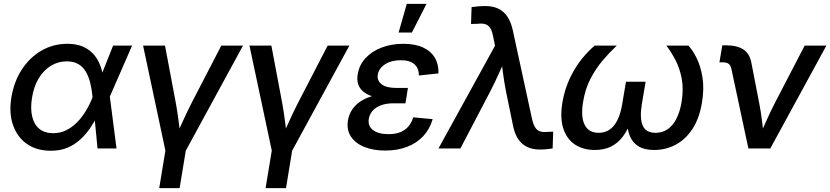

<svg xmlns="http://www.w3.org/2000/svg" viewBox="-20 -764 4272 988"><path d="M241.7 11.7Q168.5 11.7 118.4 -23.4Q68.4 -58.6 46.9 -120.8Q25.4 -183.1 38.6 -263.2Q52.2 -344.7 92.5 -406.5Q132.8 -468.3 193.1 -503.4Q253.4 -538.6 327.1 -538.6Q374 -538.6 407.2 -523.9Q440.4 -509.3 462.2 -484.1Q483.9 -459 495.8 -427Q507.8 -395 512.7 -359.4H544.9V-269L579.6 0H481.9L456.1 -266.1Q452.6 -303.2 444.6 -336.4Q436.5 -369.6 421.9 -394.8Q407.2 -419.9 383.3 -434.1Q359.4 -448.2 323.7 -448.2Q278.8 -448.2 241.7 -425.5Q204.6 -402.8 179.4 -361.3Q154.3 -319.8 145 -262.7Q135.7 -207 145.3 -165.5Q154.8 -124 182.1 -101.3Q209.5 -78.6 253.9 -78.6Q289.6 -78.6 320.1 -93.5Q350.6 -108.4 376 -134Q401.4 -159.7 421.6 -192.9Q441.9 -226.1 456.1 -263.2L562 -529.3H659.7L543.5 -263.2L513.7 -171.9H482.9Q465.3 -136.2 442.9 -103.5Q420.4 -70.8 391.6 -44.7Q362.8 -18.6 325.9 -3.4Q289.1 11.7 241.7 11.7Z M832.5 17.6 716.3 -529.3H829.1L884.8 -233.9Q893.1 -189 898.7 -144Q904.3 -99.1 910.2 -54.2H881.8Q902.3 -99.1 922.6 -144Q942.9 -189 965.8 -233.9L1118.7 -529.3H1230.5L932.6 17.6ZM799.3 204.1 833.5 -3.4H938.5L904.3 204.1Z M1379.9 17.6 1263.7 -529.3H1376.5L1432.1 -233.9Q1440.4 -189 1446 -144Q1451.7 -99.1 1457.5 -54.2H1429.2Q1449.7 -99.1 1470 -144Q1490.2 -189 1513.2 -233.9L1666 -529.3H1777.8L1480 17.6ZM1346.7 204.1 1380.9 -3.4H1485.8L1451.7 204.1Z M1962.4 10.7Q1900.4 10.7 1854.2 -8.1Q1808.1 -26.9 1785.4 -61.8Q1762.7 -96.7 1770.5 -145Q1775.9 -176.3 1793.2 -201.7Q1810.5 -227.1 1839.8 -245.4Q1869.1 -263.7 1910.4 -273.4Q1951.7 -283.2 2004.4 -283.2H2074.7L2066.4 -232.4H2003.9Q1969.2 -232.4 1942.4 -222.9Q1915.5 -213.4 1898.9 -195.6Q1882.3 -177.7 1877.9 -153.3Q1871.6 -116.7 1898.9 -95.2Q1926.3 -73.7 1979 -73.7Q2014.6 -73.7 2039.8 -83.7Q2064.9 -93.8 2081.3 -113Q2097.7 -132.3 2106.4 -160.2L2206.5 -150.9Q2191.4 -99.1 2157.5 -63Q2123.5 -26.9 2074 -8.1Q2024.4 10.7 1962.4 10.7ZM2003.9 -254.9Q1951.2 -254.9 1914.1 -263.4Q1877 -272 1854.5 -288.6Q1832 -305.2 1823.7 -328.9Q1815.4 -352.5 1820.8 -382.3Q1828.6 -430.2 1861.3 -465.3Q1894 -500.5 1944.3 -519.5Q1994.6 -538.6 2055.7 -538.6Q2115.7 -538.6 2156.2 -520Q2196.8 -501.5 2217.3 -467.3Q2237.8 -433.1 2236.3 -386.2L2135.3 -375.5Q2136.2 -412.1 2112.8 -433.1Q2089.4 -454.1 2042 -454.1Q1994.1 -454.1 1961.7 -433.3Q1929.2 -412.6 1923.8 -379.4Q1919.4 -349.6 1943.4 -330.6Q1967.3 -311.5 2020 -311.5H2079.1L2069.8 -254.9ZM2031.2 -596.7 2073.2 -744.1H2174.8L2099.6 -596.7Z M2236.3 0 2527.3 -528.8 2517.1 -578.6Q2512.2 -605.5 2502.4 -620.1Q2492.7 -634.8 2477.1 -639.6Q2461.4 -644.5 2439 -641.6L2403.8 -640.6L2406.7 -727.5Q2420.4 -729.5 2439.2 -731.2Q2458 -732.9 2477.5 -732.9Q2515.6 -732.9 2543.7 -719.7Q2571.8 -706.5 2590.3 -679.4Q2608.9 -652.3 2618.2 -610.8L2718.3 -149.4Q2724.6 -122.6 2734.4 -107.7Q2744.1 -92.8 2759.3 -87.9Q2774.4 -83 2795.4 -85.4L2826.7 -86.4L2823.7 0Q2811 2 2793.9 3.7Q2776.9 5.4 2757.8 5.4Q2720.2 5.4 2692.4 -8.1Q2664.6 -21.5 2646.5 -48.3Q2628.4 -75.2 2620.1 -116.7L2583.5 -294.9Q2574.7 -340.3 2568.8 -385Q2563 -429.7 2557.1 -474.6H2587.4Q2566.9 -430.2 2546.9 -385.3Q2526.9 -340.3 2503.4 -294.9L2349.1 0Z M3040.5 7.8Q2982.4 7.8 2939.9 -19.5Q2897.5 -46.9 2879.2 -101.1Q2860.8 -155.3 2874 -236.8Q2886.2 -307.6 2914.3 -365.2Q2942.4 -422.9 2976.8 -464.4Q3011.2 -505.9 3040.5 -529.3H3153.8Q3117.2 -495.1 3081.3 -452.9Q3045.4 -410.6 3018.3 -358.2Q2991.2 -305.7 2980.5 -239.3Q2967.8 -163.1 2988.5 -121.8Q3009.3 -80.6 3060.5 -80.6Q3109.4 -80.6 3139.6 -118.4Q3169.9 -156.2 3181.6 -227.5L3201.2 -343.3H3302.2L3282.7 -227.5Q3271 -156.2 3287.1 -118.4Q3303.2 -80.6 3353 -80.6Q3405.8 -80.6 3440.2 -121.8Q3474.6 -163.1 3487.3 -239.3Q3498 -305.2 3488.3 -357.9Q3478.5 -410.6 3456.8 -452.9Q3435.1 -495.1 3409.2 -529.3H3522.5Q3544.9 -505.9 3565.4 -463.9Q3585.9 -421.9 3595 -364.5Q3604 -307.1 3592.3 -236.8Q3579.1 -155.3 3543.5 -100.8Q3507.8 -46.4 3456.8 -19.3Q3405.8 7.8 3346.2 7.8Q3295.9 7.8 3265.6 -11Q3235.4 -29.8 3221.7 -62.7Q3208 -95.7 3206.5 -137.7H3225.1Q3210 -94.7 3185.5 -61.8Q3161.1 -28.8 3125.5 -10.5Q3089.8 7.8 3040.5 7.8Z M3831.1 0 3743.7 -409.2Q3739.7 -427.7 3729.5 -435.5Q3719.2 -443.4 3698.2 -443.4H3682.1L3696.8 -530.8H3714.8Q3773.9 -530.8 3806.2 -508.8Q3838.4 -486.8 3846.7 -439.9L3886.7 -233.9Q3895.5 -189 3900.9 -143.8Q3906.2 -98.6 3911.6 -54.2H3883.8Q3904.3 -99.1 3924.3 -144Q3944.3 -189 3967.3 -233.9L4120.6 -529.3H4232.4L3943.8 0Z"/></svg>

Font: Inter 24pt Medium
Style: Italic
Weight: 500
Italic angle: -9.3988°
Designer: Rasmus Andersson
Foundry: rsms
Version: Version 4.001;git-66647c0bb